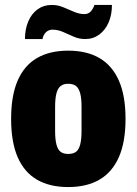

<svg xmlns="http://www.w3.org/2000/svg" viewBox="-20 -745 553 777"><path d="M256 12Q181 12 129.5 -18Q78 -48 51.5 -109Q25 -170 25 -264Q25 -358 51.5 -419Q78 -480 129.5 -510Q181 -540 256 -540Q331 -540 382.5 -510Q434 -480 461 -419Q488 -358 488 -264Q488 -170 461 -109Q434 -48 382.5 -18Q331 12 256 12ZM256 -122Q276 -122 287.5 -130.5Q299 -139 304.5 -160Q310 -181 310 -215V-312Q310 -347 304.5 -367.5Q299 -388 287.5 -397Q276 -406 256 -406Q237 -406 225.5 -397Q214 -388 208.5 -367.5Q203 -347 203 -312V-215Q203 -181 208.5 -160Q214 -139 225.5 -130.5Q237 -122 256 -122ZM81 -587Q81 -627 94.5 -658.5Q108 -690 132.5 -707.5Q157 -725 189 -725Q214 -725 236.5 -715.5Q259 -706 280 -697Q301 -688 322 -688Q337 -688 347 -698.5Q357 -709 362 -725H433Q433 -685 419.5 -654Q406 -623 381.5 -605Q357 -587 325 -587Q300 -587 278.5 -596.5Q257 -606 235.5 -615.5Q214 -625 192 -625Q177 -625 166 -614.5Q155 -604 152 -587Z"/></svg>

Font: Archivo Condensed Black
Style: Regular
Weight: 900
Width: 3
Designer: Hector Gatti
Foundry: Omnibus-Type
Version: Version 2.001